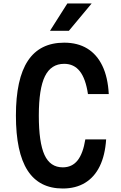

<svg xmlns="http://www.w3.org/2000/svg" viewBox="-20 -1061 690 1098"><path d="M339 17Q204 17 137.5 -86.5Q71 -190 71 -400Q71 -610 139.5 -713.5Q208 -817 347 -817Q424 -817 479 -783.5Q534 -750 565.5 -684.5Q597 -619 602 -523H483Q470 -611 436.5 -653.5Q403 -696 347 -696Q272 -696 237 -625Q202 -554 202 -400Q202 -246 234.5 -175Q267 -104 339 -104Q392 -104 423.5 -143.5Q455 -183 468 -264H587Q581 -173 550.5 -110.5Q520 -48 466.5 -15.5Q413 17 339 17ZM266 -885 365 -1041H504L374 -885Z"/></svg>

Font: Martian Mono SemiCondensed Medium
Style: Regular
Weight: 500
Width: 4
Designer: Roman Shamin
Foundry: Evil Martians
Version: Version 1.000